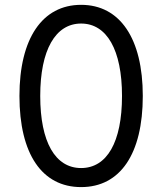

<svg xmlns="http://www.w3.org/2000/svg" viewBox="-20 -757 665 787"><path d="M312.5 9.9C473 9.9 565.3 -126.1 565.3 -363.6C565.3 -599.4 471.6 -737.2 312.5 -737.2C153.4 -737.2 59.7 -599.4 59.7 -363.6C59.7 -126.1 152 9.9 312.5 9.9ZM144.9 -363.6C144.9 -552.6 207.4 -660.5 312.5 -660.5C417.6 -660.5 480.1 -552.6 480.1 -363.6C480.1 -174.4 418.3 -68.2 312.5 -68.2C206.7 -68.2 144.9 -174.4 144.9 -363.6Z"/></svg>

Font: Magic Ui Pro
Style: Regular
Weight: 400
Designer: Stefan Endress, Andreas Faust
Version: Version 1.000;FEAKit 1.0